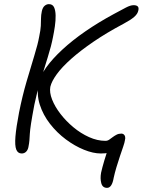

<svg xmlns="http://www.w3.org/2000/svg" viewBox="-20 -730 689 927"><path d="M497 177Q475 177 469 154.5Q463 132 468 104Q473 81 483.5 45.5Q494 10 505 -23L524 0Q513 4 502 7.5Q491 11 467 11Q430 11 385.5 -7Q341 -25 298 -57Q255 -89 221.5 -132Q188 -175 172 -225Q156 -275 167 -329Q174 -364 203.5 -405Q233 -446 281 -490.5Q329 -535 392 -578.5Q455 -622 529 -662Q566 -682 588 -693.5Q610 -705 625 -705Q639 -705 645 -699Q651 -693 648 -680Q645 -663 627.5 -648Q610 -633 576 -615Q495 -572 432 -529Q369 -486 324 -446Q279 -406 254 -371.5Q229 -337 223 -311Q218 -284 231.5 -249.5Q245 -215 272 -180Q299 -145 334.5 -115.5Q370 -86 410 -68Q450 -50 489 -50Q499 -50 507 -55.5Q515 -61 523.5 -67.5Q532 -74 542.5 -79.5Q553 -85 566 -85Q572 -85 577 -81.5Q582 -78 584 -70.5Q586 -63 583 -52Q582 -43 575 -22.5Q568 -2 559 24.5Q550 51 542 78Q534 105 529 128Q525 152 517 164.5Q509 177 497 177ZM85 11Q66 11 58.5 -8Q51 -27 54.5 -70.5Q58 -114 72 -187Q88 -267 108.5 -337Q129 -407 146 -462.5Q163 -518 169 -552Q176 -585 177 -605Q178 -625 178 -641Q178 -657 182 -676Q186 -694 195.5 -702Q205 -710 216 -710Q234 -710 241 -695Q248 -680 248.5 -655.5Q249 -631 245 -603.5Q241 -576 236 -552Q228 -509 210.5 -453.5Q193 -398 175 -338.5Q157 -279 146 -225Q135 -167 130 -134.5Q125 -102 124 -84Q123 -66 122 -52.5Q121 -39 117 -19Q114 -5 105.5 3Q97 11 85 11Z"/></svg>

Font: Shantell Sans Light
Style: Italic
Weight: 300
Italic angle: -11°
Designer: Stephen Nixon, Anya Danilova, Shantell Martin
Foundry: Arrow Type
Version: Version 1.008;[ac192a2d6]